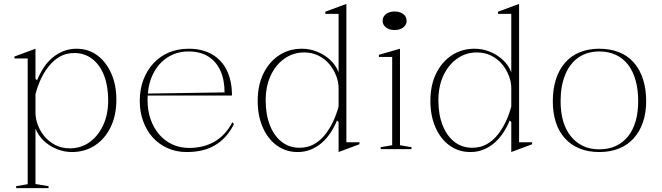

<svg xmlns="http://www.w3.org/2000/svg" viewBox="-20 -765 3394 985"><path d="M63 200V190L122 180V-465H54V-475L162 -515V-361L170 -353Q184 -387 203.5 -417Q223 -447 248.5 -468.5Q274 -490 305 -502.5Q336 -515 372 -515Q433 -515 478.5 -481.5Q524 -448 550.5 -389Q577 -330 577 -253Q577 -173 547.5 -112.5Q518 -52 466.5 -18.5Q415 15 349 15Q310 15 272 0Q234 -15 205 -42.5Q176 -70 162 -106V179L229 190V200ZM338 -4Q396 -4 440 -36Q484 -68 509.5 -123Q535 -178 535 -250Q535 -323 514 -377.5Q493 -432 453.5 -462.5Q414 -493 361 -493Q320 -493 288 -475Q256 -457 231 -426Q206 -395 189 -358Q172 -321 162 -281V-186Q162 -157 174 -124.5Q186 -92 208.5 -65Q231 -38 264 -21Q297 -4 338 -4Z M948 -515Q1019 -515 1069 -485.5Q1119 -456 1144.5 -402.5Q1170 -349 1170 -275H737V-285L1132 -291Q1132 -356 1110.5 -403Q1089 -450 1048 -475.5Q1007 -501 947 -501Q886 -501 838.5 -470Q791 -439 764 -383Q737 -327 737 -251Q737 -198 752.5 -153.5Q768 -109 796 -76Q824 -43 863.5 -24.5Q903 -6 951 -6Q988 -6 1021 -14.5Q1054 -23 1081.5 -39Q1109 -55 1132 -80Q1155 -105 1172 -138L1180 -128Q1161 -90 1136 -63Q1111 -36 1080.5 -18.5Q1050 -1 1014.5 7Q979 15 938 15Q884 15 839.5 -5Q795 -25 763.5 -60Q732 -95 714.5 -143Q697 -191 697 -247Q697 -307 715.5 -355.5Q734 -404 767 -440Q800 -476 846 -495.5Q892 -515 948 -515Z M1757 -745V-35H1824V-25L1717 15V-139L1709 -147Q1695 -113 1675 -83Q1655 -53 1630 -31.5Q1605 -10 1574 2.5Q1543 15 1507 15Q1447 15 1400.5 -18.5Q1354 -52 1328 -111.5Q1302 -171 1302 -247Q1302 -328 1331.5 -388Q1361 -448 1412 -481.5Q1463 -515 1529 -515Q1569 -515 1606.5 -500Q1644 -485 1673.5 -458Q1703 -431 1717 -394V-694H1649V-705ZM1540 -496Q1484 -496 1439 -464Q1394 -432 1368.5 -377Q1343 -322 1343 -250Q1343 -178 1364.5 -123Q1386 -68 1425 -37.5Q1464 -7 1517 -7Q1558 -7 1590.5 -25Q1623 -43 1647.5 -74Q1672 -105 1689.5 -142.5Q1707 -180 1717 -219V-314Q1717 -344 1704.5 -376.5Q1692 -409 1669.5 -436Q1647 -463 1614 -479.5Q1581 -496 1540 -496Z M2004 -611Q1986 -611 1972.5 -617Q1959 -623 1951 -633.5Q1943 -644 1943 -658Q1943 -673 1951 -683.5Q1959 -694 1972.5 -700Q1986 -706 2004 -706Q2022 -706 2036 -700Q2050 -694 2058 -683.5Q2066 -673 2066 -658Q2066 -644 2058 -633.5Q2050 -623 2036 -617Q2022 -611 2004 -611ZM1933 0V-10L1992 -20V-473H1924V-484L2032 -515V-20L2091 -10V0Z M2643 -745V-35H2710V-25L2603 15V-139L2595 -147Q2581 -113 2561 -83Q2541 -53 2516 -31.5Q2491 -10 2460 2.5Q2429 15 2393 15Q2333 15 2286.5 -18.5Q2240 -52 2214 -111.5Q2188 -171 2188 -247Q2188 -328 2217.5 -388Q2247 -448 2298 -481.5Q2349 -515 2415 -515Q2455 -515 2492.5 -500Q2530 -485 2559.5 -458Q2589 -431 2603 -394V-694H2535V-705ZM2426 -496Q2370 -496 2325 -464Q2280 -432 2254.5 -377Q2229 -322 2229 -250Q2229 -178 2250.5 -123Q2272 -68 2311 -37.5Q2350 -7 2403 -7Q2444 -7 2476.5 -25Q2509 -43 2533.5 -74Q2558 -105 2575.5 -142.5Q2593 -180 2603 -219V-314Q2603 -344 2590.5 -376.5Q2578 -409 2555.5 -436Q2533 -463 2500 -479.5Q2467 -496 2426 -496Z M3054 -515Q3111 -515 3156 -497Q3201 -479 3232 -443.5Q3263 -408 3279 -358Q3295 -308 3295 -246Q3295 -186 3278.5 -138Q3262 -90 3231 -55.5Q3200 -21 3155.5 -3Q3111 15 3054 15Q2998 15 2953.5 -3Q2909 -21 2878 -55.5Q2847 -90 2831.5 -138Q2816 -186 2816 -246Q2816 -308 2832 -358Q2848 -408 2879 -443.5Q2910 -479 2954.5 -497Q2999 -515 3054 -515ZM3055 -501Q2992 -501 2947.5 -470Q2903 -439 2879.5 -381.5Q2856 -324 2856 -246Q2856 -189 2869 -144Q2882 -99 2908 -66.5Q2934 -34 2970.5 -16.5Q3007 1 3054 1Q3102 1 3139 -16Q3176 -33 3202 -65.5Q3228 -98 3241 -143.5Q3254 -189 3254 -246Q3254 -305 3241 -352Q3228 -399 3202.5 -432.5Q3177 -466 3139.5 -483.5Q3102 -501 3055 -501Z"/></svg>

Font: Kalnia Thin ExtraLight
Style: Regular
Weight: 250
Version: Version 1.105